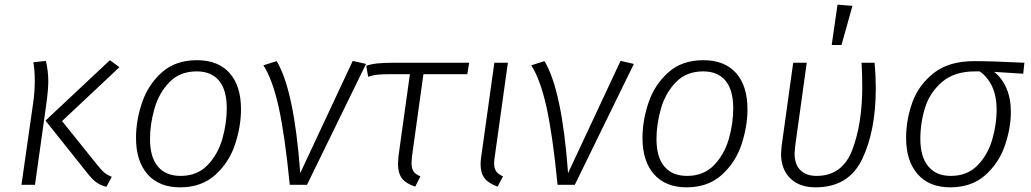

<svg xmlns="http://www.w3.org/2000/svg" viewBox="-20 -792 4419 823"><path d="M352 -53 175 -275 451 -534 492 -504 246 -273 393 -90Q412 -66 424.5 -54.5Q437 -43 459 -34L436 9Q407 1 389.5 -13Q372 -27 352 -53ZM123 -357Q129 -400 129 -447Q129 -491 123 -525L177 -531Q187 -485 187 -444Q187 -407 178 -342L130 0H72Z M563 -201Q563 -276 589 -352.5Q615 -429 673.5 -481.5Q732 -534 824 -534Q915 -534 964 -479Q1013 -424 1013 -324Q1013 -250 987.5 -173Q962 -96 903 -42.5Q844 11 752 11Q662 11 612.5 -45Q563 -101 563 -201ZM952 -328Q952 -406 919 -446Q886 -486 823 -486Q751 -486 706 -439.5Q661 -393 642 -326Q623 -259 623 -196Q623 -118 657 -78Q691 -38 754 -38Q825 -38 869.5 -84Q914 -130 933 -196.5Q952 -263 952 -328Z M1267 -50 1492 -531 1549 -518 1296 0H1222Q1201 -214 1174.5 -333Q1148 -452 1109 -512L1166 -530Q1241 -405 1267 -50Z M1746 -122Q1744 -100 1744 -94Q1744 -70 1752.5 -57.5Q1761 -45 1782 -36L1760 8Q1720 -5 1703 -27.5Q1686 -50 1686 -89Q1686 -98 1688 -122L1737 -474H1657Q1619 -474 1599 -472Q1579 -470 1558 -463L1550 -510Q1569 -517 1596 -520Q1623 -523 1666 -523H1991L1983 -474H1795Z M2101 -122Q2098 -104 2098 -92Q2098 -70 2107 -57.5Q2116 -45 2136 -36L2113 8Q2074 -6 2057 -28Q2040 -50 2040 -88Q2040 -103 2043 -122L2099 -523H2157Z M2415 -50 2640 -531 2697 -518 2444 0H2370Q2349 -214 2322.5 -333Q2296 -452 2257 -512L2314 -530Q2389 -405 2415 -50Z M2734 -201Q2734 -276 2760 -352.5Q2786 -429 2844.5 -481.5Q2903 -534 2995 -534Q3086 -534 3135 -479Q3184 -424 3184 -324Q3184 -250 3158.5 -173Q3133 -96 3074 -42.5Q3015 11 2923 11Q2833 11 2783.5 -45Q2734 -101 2734 -201ZM3123 -328Q3123 -406 3090 -446Q3057 -486 2994 -486Q2922 -486 2877 -439.5Q2832 -393 2813 -326Q2794 -259 2794 -196Q2794 -118 2828 -78Q2862 -38 2925 -38Q2996 -38 3040.5 -84Q3085 -130 3104 -196.5Q3123 -263 3123 -328Z M3734 -413Q3734 -232 3676 -110.5Q3618 11 3476 11Q3406 11 3367 -28Q3328 -67 3328 -132Q3328 -141 3330 -163L3380 -523H3438L3388 -162Q3386 -142 3386 -134Q3386 -87 3411 -62.5Q3436 -38 3480 -38Q3591 -38 3633.5 -150Q3676 -262 3676 -420Q3676 -475 3673 -523H3729Q3734 -465 3734 -413ZM3634 -767 3587 -599H3545L3570 -772Z M3864 -201Q3864 -278 3890.5 -352.5Q3917 -427 3982 -478.5Q4047 -530 4156 -530Q4233 -530 4371 -523L4366 -476L4241 -484Q4274 -459 4293.5 -415Q4313 -371 4313 -312Q4313 -242 4287 -167Q4261 -92 4202.5 -40.5Q4144 11 4053 11Q3963 11 3913.5 -45.5Q3864 -102 3864 -201ZM4252 -321Q4252 -380 4232.5 -421.5Q4213 -463 4179 -486H4160Q4071 -486 4018.5 -441Q3966 -396 3945.5 -331Q3925 -266 3925 -196Q3925 -120 3959 -79Q3993 -38 4055 -38Q4127 -38 4171 -84Q4215 -130 4233.5 -195Q4252 -260 4252 -321Z"/></svg>

Font: Fira Sans Light
Style: Italic
Weight: 300
Italic angle: -8°
Designer: bBox Type GmbH & Carrois Corporate GbR & Edenspiekermann AG
Foundry: bBox Type GmbH & Carrois Corporate GbR & Edenspiekermann AG
Version: Version 4.301